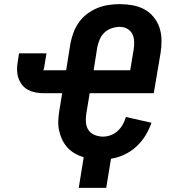

<svg xmlns="http://www.w3.org/2000/svg" viewBox="-20 -763 840 929"><path d="M361 146 385 -2Q362 -9 342 -20.5Q322 -32 306.5 -49Q291 -66 281 -87Q271 -108 266 -131Q261 -154 262 -179Q263 -204 267 -228L281 -312H190Q169 -312 150 -316Q131 -320 114.5 -329Q98 -338 86.5 -353Q75 -368 69 -386Q63 -404 62.5 -424.5Q62 -445 66 -465L72 -505H205L194 -439Q194 -436 193 -434Q192 -432 192 -430V-429Q193 -428 192 -428V-427Q192 -426 190.5 -425.5Q189 -425 189 -424Q189 -423 189.5 -423Q190 -423 191 -423H300L321 -554Q326 -580 336 -606.5Q346 -633 362.5 -656Q379 -679 402.5 -696.5Q426 -714 452 -724.5Q478 -735 505.5 -739Q533 -743 559 -743Q591 -743 621.5 -737.5Q652 -732 678 -718Q704 -704 723 -681Q742 -658 751.5 -629.5Q761 -601 761.5 -569.5Q762 -538 757 -507L724 -312H414L397 -210Q394 -189 396 -168.5Q398 -148 409 -132.5Q420 -117 439 -109.5Q458 -102 479 -102Q497 -102 516 -109Q535 -116 549.5 -129.5Q564 -143 574 -160.5Q584 -178 589 -197L713 -169Q702 -137 683.5 -107Q665 -77 639.5 -53.5Q614 -30 582 -15Q550 0 517 5L494 146ZM433 -423H610L627 -525Q630 -544 629 -563.5Q628 -583 620 -599Q612 -615 595.5 -624Q579 -633 559 -633Q541 -633 521 -626.5Q501 -620 486 -606Q471 -592 463 -573.5Q455 -555 451 -536Z"/></svg>

Font: Iosevka Aile Extrabold
Style: Italic
Weight: 800
Italic angle: -9°
Designer: Belleve Invis
Foundry: Belleve Invis
Version: Version 31.1.0; ttfautohint (v1.8.4)